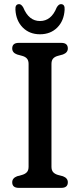

<svg xmlns="http://www.w3.org/2000/svg" viewBox="-20 -907 386 927"><path d="M228.5 -102Q228.5 -85 236.5 -76Q244.5 -67 259.5 -62.5L284 -56Q307.5 -47 307.5 -27Q307.5 0 276 0H70.5Q39 0 39 -27Q39 -47 62.5 -56L86.5 -62.5Q102 -67 110 -76Q118 -85 118 -102V-598.5Q118 -615 110.2 -624Q102.5 -633 88 -637L62.5 -644Q39 -652.5 39 -673Q39 -700 70.5 -700H276Q307.5 -700 307.5 -673Q307.5 -653 284 -644L258.5 -637Q244 -633 236.2 -624Q228.5 -615 228.5 -598.5ZM173 -805.5Q227.5 -805.5 253.5 -870.5Q263 -887 274 -887Q294 -887 292 -860Q289 -806.5 256.5 -774Q224 -741.5 173 -741.5Q122.5 -741.5 90 -774Q57.5 -806.5 54.5 -860Q52.5 -887 72.5 -887Q83 -887 92.5 -870.5Q119 -805.5 173 -805.5Z"/></svg>

Font: Fraunces 72pt S100
Style: Regular
Weight: 400
Version: Version 1.000; ttfautohint (v1.8.3)